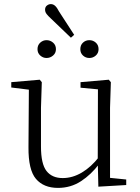

<svg xmlns="http://www.w3.org/2000/svg" viewBox="-20 -903 683 937"><path d="M207 -620Q190 -620 176.5 -632Q163 -644 163 -663Q163 -683 176.5 -695Q190 -707 207 -707Q225 -707 239 -695Q253 -683 253 -663Q253 -644 239 -632Q225 -620 207 -620ZM326 -719 227 -814Q215 -825 207.5 -834.5Q200 -844 200 -856Q200 -869 209 -876Q218 -883 228 -883Q240 -883 249.5 -874Q259 -865 268 -847L342 -733ZM416 -620Q398 -620 385 -632Q372 -644 372 -663Q372 -683 385 -695Q398 -707 416 -707Q434 -707 447.5 -695Q461 -683 461 -663Q461 -644 447.5 -632Q434 -620 416 -620ZM263 14Q193 14 155.5 -30Q118 -74 119 -185L121 -478L140 -463L35 -476V-502L174 -514L184 -502L180 -377V-188Q180 -103 207 -68.5Q234 -34 286 -34Q334 -34 379.5 -61Q425 -88 463 -137L482 -103H464Q425 -51 375 -18.5Q325 14 263 14ZM460 8 457 -116V-117L458 -467L373 -475V-502L511 -514L521 -502L517 -377V-35L596 -27V0Z"/></svg>

Font: Source Han Serif JP VF
Style: Regular
Weight: 250
Designer: Ryoko NISHIZUKA 西塚涼子 (kana & ideographs); Frank Grießhammer (Latin, Greek & Cyrillic); Wenlong ZHANG 张文龙 (bopomofo); San
Foundry: Adobe
Version: Version 2.001;hotconv 1.1.0;makeotfexe 2.6.0